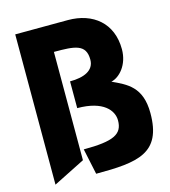

<svg xmlns="http://www.w3.org/2000/svg" viewBox="-120 -917 896 1012"><g transform="rotate(-15 328.5 -410.5)"><path d="M57 0 230 -87V-678C343 -678 405 -675 405 -589C405 -530 349 -506 272 -506V-360C415 -360 463 -296 463 -242C463 -167 413 -141 249 -141L279 0C508 0 638 -16 638 -235C638 -379 559 -412 482 -448C528 -458 580 -514 580 -599C580 -742 481 -821 345 -821L57 -820Z"/></g></svg>

Font: Rabbid Highway Sign IV
Style: Bd
Weight: 400
Foundry: Cannot Into Space Fonts
Version: Version 0.277